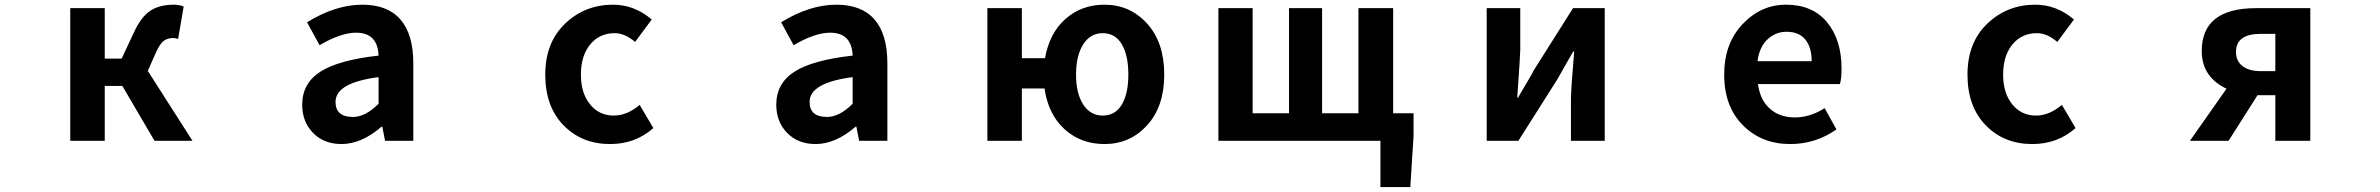

<svg xmlns="http://www.w3.org/2000/svg" viewBox="-20 -594 10040 810"><path d="M603.5 -294.9 792 0H631.8L496.1 -231.4H421.9V0H276.4V-559.6H421.9V-346.7H493.2L543.9 -455.1Q575.2 -523.4 614.3 -548.8Q653.3 -574.2 712.9 -574.2Q736.3 -574.2 754.9 -566.4L731.4 -429.7Q719.7 -433.6 710.9 -433.6Q686.5 -433.6 670.4 -421.4Q654.3 -409.2 637.7 -372.1Z M1420.9 13.7Q1346.7 13.7 1300.8 -33.2Q1254.9 -80.1 1254.9 -152.3Q1254.9 -242.2 1331.5 -291.5Q1408.2 -340.8 1577.1 -359.4Q1573.2 -456.1 1482.4 -456.1Q1418 -456.1 1328.1 -403.3L1275.4 -500Q1395.5 -574.2 1508.8 -574.2Q1615.2 -574.2 1669.4 -511.7Q1723.6 -449.2 1723.6 -327.1V0H1604.5L1592.8 -59.6H1589.8Q1504.9 13.7 1420.9 13.7ZM1468.8 -100.6Q1521.5 -100.6 1577.1 -156.2V-268.6Q1395.5 -245.1 1395.5 -164.1Q1395.5 -100.6 1468.8 -100.6Z M2553.7 13.7Q2434.6 13.7 2357.4 -65.4Q2280.3 -144.5 2280.3 -279.3Q2280.3 -414.1 2363.8 -494.1Q2447.3 -574.2 2566.4 -574.2Q2656.2 -574.2 2729.5 -511.7L2659.2 -417Q2616.2 -454.1 2573.2 -454.1Q2508.8 -454.1 2469.7 -406.2Q2430.7 -358.4 2430.7 -279.3Q2430.7 -201.2 2469.2 -153.8Q2507.8 -106.4 2569.3 -106.4Q2625 -106.4 2678.7 -151.4L2736.3 -53.7Q2660.2 13.7 2553.7 13.7Z M3420.9 13.7Q3346.7 13.7 3300.8 -33.2Q3254.9 -80.1 3254.9 -152.3Q3254.9 -242.2 3331.5 -291.5Q3408.2 -340.8 3577.1 -359.4Q3573.2 -456.1 3482.4 -456.1Q3418 -456.1 3328.1 -403.3L3275.4 -500Q3395.5 -574.2 3508.8 -574.2Q3615.2 -574.2 3669.4 -511.7Q3723.6 -449.2 3723.6 -327.1V0H3604.5L3592.8 -59.6H3589.8Q3504.9 13.7 3420.9 13.7ZM3468.8 -100.6Q3521.5 -100.6 3577.1 -156.2V-268.6Q3395.5 -245.1 3395.5 -164.1Q3395.5 -100.6 3468.8 -100.6Z M4631.8 -106.4Q4684.6 -106.4 4712.4 -152.3Q4740.2 -198.2 4740.2 -279.3Q4740.2 -361.3 4712.4 -407.7Q4684.6 -454.1 4631.8 -454.1Q4580.1 -454.1 4549.8 -406.7Q4519.5 -359.4 4519.5 -279.3Q4519.5 -200.2 4549.8 -153.3Q4580.1 -106.4 4631.8 -106.4ZM4291 -348.6H4388.7Q4407.2 -454.1 4475.1 -514.2Q4543 -574.2 4639.6 -574.2Q4747.1 -574.2 4819.3 -494.6Q4891.6 -415 4891.6 -279.3Q4891.6 -144.5 4819.3 -65.4Q4747.1 13.7 4639.6 13.7Q4540 13.7 4471.2 -48.8Q4402.3 -111.3 4386.7 -220.7H4291V0H4145.5V-559.6H4291Z M5857.4 -116.2H5943.4V-19.5L5929.7 195.3H5803.7V0H5120.1V-559.6H5264.6V-116.2H5418V-559.6H5557.6V-116.2H5710.9V-559.6H5857.4Z M6252 0V-559.6H6393.6V-382.8Q6393.6 -363.3 6380.9 -182.6H6384.8Q6389.6 -192.4 6416 -236.3Q6442.4 -280.3 6452.1 -299.8L6616.2 -559.6H6750V0H6607.4V-175.8Q6607.4 -212.9 6621.1 -377H6617.2Q6611.3 -366.2 6585.4 -321.8Q6559.6 -277.3 6549.8 -258.8L6385.7 0Z M7532.2 13.7Q7412.1 13.7 7333 -65.4Q7253.9 -144.5 7253.9 -279.3Q7253.9 -410.2 7331.5 -492.2Q7409.2 -574.2 7514.6 -574.2Q7627 -574.2 7688 -500Q7749 -425.8 7749 -305.7Q7749 -261.7 7742.2 -239.3H7396.5Q7405.3 -171.9 7446.8 -135.3Q7488.3 -98.6 7551.8 -98.6Q7616.2 -98.6 7677.7 -137.7L7727.5 -47.9Q7639.6 13.7 7532.2 13.7ZM7394.5 -335.9H7623Q7623 -394.5 7596.2 -427.2Q7569.3 -460 7516.6 -460Q7470.7 -460 7436.5 -427.7Q7402.3 -395.5 7394.5 -335.9Z M8553.7 13.7Q8434.6 13.7 8357.4 -65.4Q8280.3 -144.5 8280.3 -279.3Q8280.3 -414.1 8363.8 -494.1Q8447.3 -574.2 8566.4 -574.2Q8656.2 -574.2 8729.5 -511.7L8659.2 -417Q8616.2 -454.1 8573.2 -454.1Q8508.8 -454.1 8469.7 -406.2Q8430.7 -358.4 8430.7 -279.3Q8430.7 -201.2 8469.2 -153.8Q8507.8 -106.4 8569.3 -106.4Q8625 -106.4 8678.7 -151.4L8736.3 -53.7Q8660.2 13.7 8553.7 13.7Z M9579.1 -293.9V-451.2H9517.6Q9413.1 -451.2 9413.1 -375Q9413.1 -336.9 9440.4 -315.4Q9467.8 -293.9 9517.6 -293.9ZM9498 -559.6H9726.6V0H9579.1V-192.4H9505.9H9503.9L9381.8 0H9218.8L9373 -219.7Q9268.6 -269.5 9268.6 -378.9Q9268.6 -559.6 9498 -559.6Z"/></svg>

Font: GenEi Gothic M Regular
Style: Bold
Weight: 700
Designer: o_tamon (Modified); [Source Han Sans]
Ryoko NISHIZUKA  (kana & ideographs); Paul D. Hunt (Latin, Greek & Cyrillic); Wenl
Version: Version 1.1a;Original Version 1.004